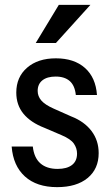

<svg xmlns="http://www.w3.org/2000/svg" viewBox="-20 -760 449 790"><path d="M215 10Q131 10 82.5 -34Q34 -78 28 -157H115Q120 -111 146 -88Q172 -65 217 -65Q255 -65 276 -81Q297 -97 297 -128Q297 -150 284 -169Q271 -188 233 -204L163 -234Q106 -256 76.5 -292Q47 -328 47 -379Q47 -443 91.5 -481.5Q136 -520 210 -520Q285 -520 329.5 -480.5Q374 -441 379 -369H292Q288 -408 267 -426.5Q246 -445 209 -445Q174 -445 154.5 -429.5Q135 -414 135 -386Q135 -364 150 -346.5Q165 -329 201 -313L273 -281Q327 -260 356.5 -221Q386 -182 386 -130Q386 -65 340.5 -27.5Q295 10 215 10ZM210 -583H127L222 -740H352Z"/></svg>

Font: Instrument Sans SemiCondensed Medium
Style: Regular
Weight: 500
Width: 4
Designer: Rodrigo Fuenzalida
Foundry: fragTYPE
Version: Version 1.000;gftools[0.9.28]